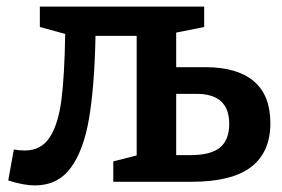

<svg xmlns="http://www.w3.org/2000/svg" viewBox="-20 -552 856 583"><path d="M604 -348Q700 -348 750.5 -305.5Q801 -263 801 -178Q801 -90 742.5 -45Q684 0 561 0H324V-62L395 -80V-443H270Q267 -291 250.5 -193Q234 -95 194.5 -42Q155 11 86 11Q52 11 5 -4L22 -98Q40 -95 55 -95Q105 -95 131 -135Q157 -175 166.5 -249Q176 -323 178 -449L101 -470V-532H600V-470L515 -453V-348ZM559 -81Q620 -81 648 -104Q676 -127 676 -176Q676 -267 577 -267H515V-81Z"/></svg>

Font: Bitter Pro SemiBold
Style: Regular
Weight: 600
Designer: Sol Matas, and Bitter project Authors
Foundry: Sol Matas
Version: Version 1.010